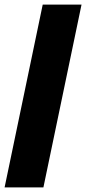

<svg xmlns="http://www.w3.org/2000/svg" viewBox="-21 -749 375 836"><path d="M165 -729H334L168 67H-1Z"/></svg>

Font: Mona Sans Black
Style: Italic
Weight: 900
Italic angle: -11.7°
Designer: Deni Anggara
Foundry: GitHub
Version: Version 2.000